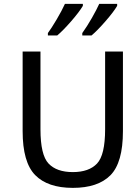

<svg xmlns="http://www.w3.org/2000/svg" viewBox="-20 -937 697 973"><path d="M349.1 15.1Q221.7 15.1 158.2 -49.8Q94.7 -114.7 94.7 -272.5V-675.8H185.1V-282.2Q185.1 -151.4 226.1 -108.2Q267.1 -64.9 349.1 -64.9Q430.7 -64.9 471.7 -108.2Q512.7 -151.4 512.7 -282.2V-675.8H603V-272.5Q603 -112.8 539.6 -48.8Q476.1 15.1 349.1 15.1ZM270 -757.3H222.7V-769.5Q240.2 -793 267.1 -838.4Q293.9 -883.8 309.1 -917.5H399.9V-907.2Q381.8 -876.5 340.1 -828.6Q298.3 -780.8 270 -757.3ZM443.8 -757.3H397V-769.5Q420.9 -802.7 445.6 -845.9Q470.2 -889.2 482.9 -917.5H573.7V-907.2Q555.7 -876.5 513.9 -828.6Q472.2 -780.8 443.8 -757.3Z"/></svg>

Font: Cadman
Style: Regular
Weight: 400
Designer: Paul James MIller
Foundry: High-Logic / Made with FontCreator
Version: Version 2.114;March 28, 2021;FontCreator 13.0.0.2683 64-bit